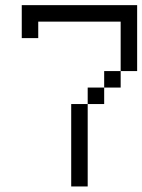

<svg xmlns="http://www.w3.org/2000/svg" viewBox="-20 -832 540 728"><path d="M250 -437.5H312.5V-125H250ZM312.5 -500H375V-437.5H312.5ZM375 -562.5H437.5V-500H375ZM437.5 -750H125V-687.5H62.5V-812.5H500V-562.5H437.5Z"/></svg>

Font: HE신이문
Style: regular
Weight: 500
Monospace: yes
Designer: Taeyun An (WindowsTiger)
Version: v1.1